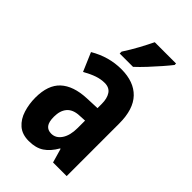

<svg xmlns="http://www.w3.org/2000/svg" viewBox="-234 -846 937 937"><g transform="rotate(45 234.5 -378.0)"><path d="M230 -558Q317 -558 363.5 -509.5Q410 -461 410 -363V0H316L295 -73H292Q268 -31 237 -10.5Q206 10 158 10Q112 10 84 -14.5Q56 -39 43.5 -79Q31 -119 31 -163Q31 -250 76.5 -292Q122 -334 210 -338L282 -341V-370Q282 -408 267 -430.5Q252 -453 220 -453Q194 -453 167.5 -444Q141 -435 107 -416L66 -512Q144 -558 230 -558ZM244 -253Q202 -251 181.5 -227Q161 -203 161 -161Q161 -125 173.5 -109Q186 -93 210 -93Q242 -93 262 -123Q282 -153 282 -204V-255ZM399 -756Q385 -738 361.5 -711Q338 -684 311.5 -655.5Q285 -627 262 -606H170V-619Q196 -659 216 -696Q236 -733 252 -766H399Z"/></g></svg>

Font: Noto Sans Sinhala UI ExtraCondensed
Style: Bold
Weight: 700
Width: 2
Designer: Jelle Bosma - Monotype Design Team
Foundry: Monotype Imaging Inc.
Version: Version 2.006; ttfautohint (v1.8.4.7-5d5b)